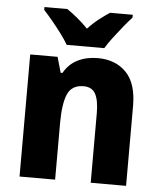

<svg xmlns="http://www.w3.org/2000/svg" viewBox="-54 -813 718 860"><g transform="rotate(5 305.0 -383.0)"><path d="M369 -559Q449 -559 497 -510Q545 -461 545 -359V0H386V-313Q386 -370 370.5 -399Q355 -428 317 -428Q264 -428 245 -385Q226 -342 226 -253V0H66V-549H189L209 -479H217Q240 -520 279.5 -539.5Q319 -559 369 -559ZM225 -606Q213 -627 192.5 -654.5Q172 -682 150 -708.5Q128 -735 111 -753V-766H214Q236 -751 260.5 -731Q285 -711 309 -686Q333 -712 358 -731.5Q383 -751 406 -766H508V-753Q491 -735 469.5 -708.5Q448 -682 427.5 -655Q407 -628 394 -606Z"/></g></svg>

Font: Noto Sans Sinhala SemiCondensed ExtraBold
Style: Regular
Weight: 800
Width: 4
Designer: Jelle Bosma - Monotype Design Team
Foundry: Monotype Imaging Inc.
Version: Version 2.006; ttfautohint (v1.8.4.7-5d5b)